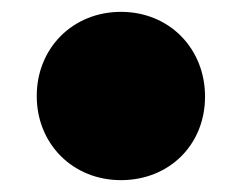

<svg xmlns="http://www.w3.org/2000/svg" viewBox="-20 -531 408 324"><path d="M184 -511C103 -511 42 -450 42 -369C42 -288 103 -227 184 -227C266 -227 326 -287 326 -368C326 -449 266 -511 184 -511Z"/></svg>

Font: Glow Sans SC Normal
Style: Bold
Weight: 700
Designer: Ryoko NISHIZUKA (kana, bopomofo & ideographs); Paul D. Hunt (Latin, Greek & Cyrillic); Sandoll Communications, Soo-young
Version: Version 0.93